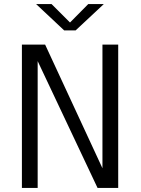

<svg xmlns="http://www.w3.org/2000/svg" viewBox="-20 -918 690 938"><path d="M87 0V-700H200.5L480.5 -96V-700H557.5V0H456.5L164 -619.5V0ZM156.5 -898H232L322 -808L411 -898H487L349.5 -769.5H293.5Z"/></svg>

Font: Trispace Light
Style: Regular
Weight: 300
Designer: Tyler Finck
Foundry: Etcetera Type Company
Version: Version 1.210; ttfautohint (v1.8.3)